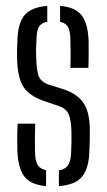

<svg xmlns="http://www.w3.org/2000/svg" viewBox="-20 -626 362 652"><path d="M180 6V-47.5Q202 -51 211.2 -65Q220.5 -79 221.5 -109Q222.5 -131 222.8 -146.2Q223 -161.5 222.5 -181Q221.5 -218 213.2 -237.8Q205 -257.5 179.5 -266L132.5 -282Q80.5 -299.5 60 -330.5Q39.5 -361.5 38 -427.5Q37.5 -443 37.8 -456Q38 -469 39 -484Q39.5 -544 62 -572.8Q84.5 -601.5 140.5 -606V-552Q120 -548.5 112.2 -535Q104.5 -521.5 104 -492.5Q103 -475 102.5 -462.5Q102 -450 103 -432Q103.5 -394.5 110 -371.5Q116.5 -348.5 146 -338.5L190.5 -324.5Q239 -310 262 -278.5Q285 -247 285 -184Q285 -167.5 284.8 -148.8Q284.5 -130 283.5 -113.5Q282 -54.5 258.8 -26.2Q235.5 2 180 6ZM219 -395.5Q220 -420.5 219.8 -447.5Q219.5 -474.5 219 -492.5Q218.5 -521 210.8 -534.5Q203 -548 184 -552V-606Q236.5 -601.5 257.8 -573.2Q279 -545 281 -486Q281 -467 281 -442.5Q281 -418 280 -395.5ZM39 -115Q38.5 -134.5 38.5 -159Q38.5 -183.5 40 -206H99.5Q98.5 -176.5 98.5 -152.2Q98.5 -128 99 -109Q99.5 -79.5 108 -65.8Q116.5 -52 136.5 -48V6Q84 1.5 62.5 -27Q41 -55.5 39 -115Z"/></svg>

Font: Big Shoulders Stencil Display
Style: Regular
Weight: 400
Designer: Patric King
Foundry: XO Type Co
Version: Version 1.000